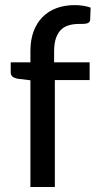

<svg xmlns="http://www.w3.org/2000/svg" viewBox="-20 -750 392 770"><path d="M102 0V-428L49 -434.5Q37.5 -437 30.2 -442.8Q23 -448.5 23 -459.5V-500H102V-546Q102 -589.5 114.5 -623.5Q127 -657.5 150.2 -681.2Q173.5 -705 206.2 -717.2Q239 -729.5 280 -729.5Q314.5 -729.5 343.5 -719.5L341.5 -670.5Q341 -664 337.5 -660.8Q334 -657.5 328.2 -656Q322.5 -654.5 314.2 -654.2Q306 -654 296.5 -654Q274 -654 255.5 -648.5Q237 -643 224 -630Q211 -617 204 -595.8Q197 -574.5 197 -543V-500H339.5V-429H200V0Z"/></svg>

Font: Lato 2
Style: Regular
Weight: 500
Designer: Lukasz Dziedzic with Adam Twardoch and Botio Nikoltchev
Foundry: tyPoland Lukasz Dziedzic
Version: Version 2.015; 2015-08-06; http://www.latofonts.com/